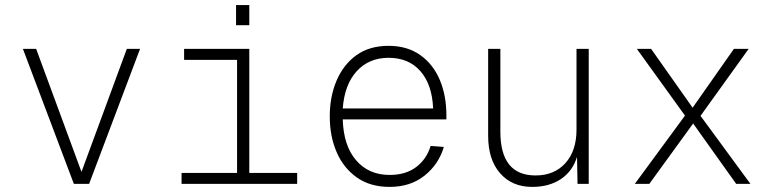

<svg xmlns="http://www.w3.org/2000/svg" viewBox="-20 -722 3040 754"><path d="M270 0 70 -530H122L300 -47L478 -530H530L330 0Z M693 0V-43H911V-487H703V-530H959V-43H1147V0ZM907 -623V-702H959V-623Z M1510 12Q1434 12 1381.5 -25Q1329 -62 1302 -124.5Q1275 -187 1275 -265Q1275 -343 1302 -406Q1329 -469 1380 -505.5Q1431 -542 1506 -542Q1579 -542 1630 -506Q1681 -470 1707 -408.5Q1733 -347 1733 -269V-253H1326Q1329 -150 1378.5 -92.5Q1428 -35 1510 -35Q1574 -35 1615 -66.5Q1656 -98 1671 -149L1723 -145Q1703 -77 1647.5 -32.5Q1592 12 1510 12ZM1326 -296H1681Q1677 -390 1631 -442.5Q1585 -495 1506 -495Q1429 -495 1381 -442.5Q1333 -390 1326 -296Z M2070 12Q1991 12 1944 -41.5Q1897 -95 1897 -189V-530H1945V-205Q1945 -33 2083 -33Q2157 -33 2200.5 -81.5Q2244 -130 2244 -213V-530H2292V0H2248L2246 -106Q2229 -50 2183 -19Q2137 12 2070 12Z M2473 0 2670 -268 2481 -530H2537L2700 -299L2862 -530H2920L2731 -267L2927 0H2871L2702 -237L2530 0Z"/></svg>

Font: Geist Mono UltraLight
Style: Regular
Weight: 200
Monospace: yes
Designer: Basement.studio, Andrés Briganti, Mateo Zaragoza
Foundry: Basement.studio, Vercel, Andrés Briganti, Guido Ferreyra, Mateo Zaragoza
Version: Version 1.400; ttfautohint (v1.8.4.7-5d5b)